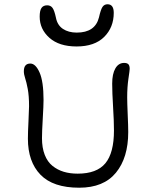

<svg xmlns="http://www.w3.org/2000/svg" viewBox="-20 -917 690 900"><path d="M338.9 -699.2Q257.3 -699.2 211.7 -739.7Q166 -780.3 166 -838.9Q166 -867.7 174.6 -879.9Q183.1 -892.1 201.2 -892.1Q217.3 -892.1 226.1 -880.1Q234.9 -868.2 242.2 -834Q249 -798.8 275.1 -781.5Q301.3 -764.2 339.8 -764.2Q425.8 -764.2 443.8 -835Q452.1 -872.1 460.4 -884.5Q468.8 -897 483.9 -897Q513.2 -897 513.2 -856.9Q513.2 -788.6 468.3 -743.9Q423.3 -699.2 338.9 -699.2ZM351.1 -37.1Q229 -37.1 169.9 -97.9Q110.8 -158.7 110.8 -267.1Q110.8 -296.4 113.5 -349.1Q116.2 -401.9 116.2 -418.9Q116.2 -467.8 110.1 -500Q104 -532.2 97.9 -550.3Q91.8 -568.4 91.8 -583Q91.8 -619.1 122.1 -619.1Q147 -619.1 165.5 -577.1Q184.1 -535.2 184.1 -448.2Q184.1 -422.9 180.4 -360.6Q176.8 -298.3 176.8 -269Q176.8 -224.1 189.7 -191.2Q202.6 -158.2 226.1 -139.4Q249.5 -120.6 278.8 -111.8Q308.1 -103 344.2 -103Q433.6 -103 473.9 -151.6Q514.2 -200.2 514.2 -305.2Q514.2 -349.6 510 -416.7Q505.9 -483.9 505.9 -524.9Q505.9 -570.8 520.8 -596.4Q535.6 -622.1 562 -622.1Q575.2 -622.1 581.5 -616Q587.9 -609.9 587.9 -594.2Q587.9 -586.9 582 -547.9Q576.2 -508.8 576.2 -460.9Q576.2 -434.1 578.6 -380.1Q581.1 -326.2 581.1 -297.9Q581.1 -177.7 523.4 -107.4Q465.8 -37.1 351.1 -37.1Z"/></svg>

Font: Shantell Sans Irregular
Style: Regular
Weight: 300
Designer: Stephen Nixon, Anya Danilova, Shantell Martin
Foundry: Arrow Type
Version: Version 1.006;[9816181b4]